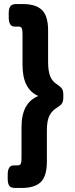

<svg xmlns="http://www.w3.org/2000/svg" viewBox="-20 -788 370 946"><path d="M92 -768Q157 -768 187 -738.5Q217 -709 217 -638V-484Q217 -436 228 -410.5Q239 -385 263 -371Q277 -362 284.5 -352Q292 -342 292 -321V-309Q292 -288 285 -278Q278 -268 263 -259Q237 -244 224 -219Q211 -194 211 -146V8Q211 79 181.5 108.5Q152 138 87 138H53Q33 138 25.5 127Q18 116 18 93V73Q18 27 47 27H66Q78 27 82 19.5Q86 12 86 -9V-162Q86 -282 169 -315Q91 -348 91 -468V-621Q91 -641 87 -649Q83 -657 72 -657H52Q23 -657 23 -703V-723Q23 -746 31 -757Q39 -768 59 -768Z"/></svg>

Font: Asap Expanded ExtraBold
Style: Regular
Weight: 800
Width: 7
Designer: Pablo Cosgaya
Foundry: Omnibus-Type
Version: Version 3.001; ttfautohint (v1.8.4.7-5d5b)